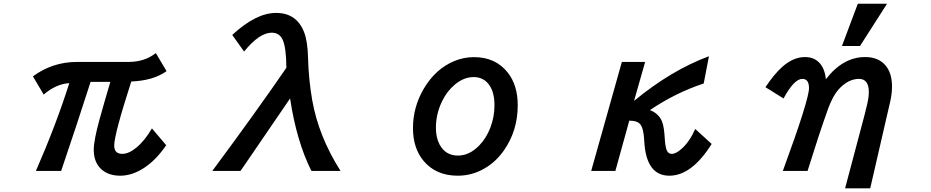

<svg xmlns="http://www.w3.org/2000/svg" viewBox="-20 -900 5040 1039"><path d="M158.2 -486.8Q264.2 -564.9 397 -564.9H675.3Q763.2 -564.9 823.2 -612.8L881.3 -515.1Q810.5 -463.9 690.4 -459Q598.1 -172.9 598.1 -112.3Q598.1 -67.4 642.1 -67.4Q676.8 -67.4 717.8 -101.1Q762.7 -137.7 802.2 -205.1L879.4 -114.3Q826.7 -36.6 763.7 5.9Q696.8 50.8 630.9 50.8Q567.9 50.8 529.8 17.1Q487.3 -20.5 487.3 -89.8Q487.3 -139.6 518.1 -252Q545.4 -350.6 577.1 -457H470.2Q398.9 -234.4 311 24.9H174.3Q283.7 -225.1 355 -450.2Q283.7 -445.8 216.3 -388.2Z M1281.7 24.9H1128.9Q1360.8 -287.6 1529.8 -533.2Q1528.8 -645 1509.3 -685.5Q1491.7 -723.1 1450.2 -723.1Q1383.8 -723.1 1300.8 -621.1L1236.8 -710.9Q1365.2 -830.1 1474.1 -830.1Q1585 -830.1 1625.5 -726.1Q1645 -675.8 1647 -586.4Q1649.9 -472.2 1669.4 -358.9Q1704.1 -161.6 1822.8 24.9H1665Q1584.5 -136.2 1549.8 -367.2Z M2544.9 -590.8Q2662.1 -590.8 2728 -506.8Q2781.7 -438.5 2781.7 -330.1Q2781.7 -193.4 2707.5 -86.9Q2664.1 -24.4 2602.5 11.2Q2535.2 50.8 2457 50.8Q2338.4 50.8 2271 -30.8Q2214.8 -99.1 2214.8 -207Q2214.8 -319.3 2272 -418Q2335.9 -527.3 2439 -569.8Q2489.7 -590.8 2544.9 -590.8ZM2543 -482.9Q2489.3 -482.9 2440.4 -441.4Q2398.4 -406.2 2372.1 -351.6Q2338.9 -283.2 2338.9 -208Q2338.9 -155.8 2358.4 -118.7Q2390.6 -58.1 2458 -58.1Q2521 -58.1 2574.7 -114.3Q2611.8 -153.3 2633.3 -208.5Q2655.8 -267.1 2655.8 -330.6Q2655.8 -397 2629.9 -436.5Q2599.6 -482.9 2543 -482.9Z M3471.2 -564.9 3411.1 -354Q3612.3 -520 3816.4 -595.7L3788.1 -448.2Q3635.3 -397.9 3497.1 -304.2Q3548.8 -284.2 3564.9 -235.8Q3573.7 -210 3577.1 -153.8Q3579.6 -108.9 3587.4 -88.4Q3595.7 -67.4 3615.2 -67.4Q3638.2 -67.4 3669.4 -95.7Q3712.4 -134.3 3742.2 -202.1L3831.1 -121.1Q3723.6 50.8 3602.1 50.8Q3475.6 50.8 3466.3 -138.2Q3462.9 -204.1 3445.8 -226.1Q3429.7 -247.1 3385.3 -247.1L3310.1 24.9H3179.2L3345.2 -564.9Z M4536.1 -650.9 4622.1 -879.9H4780.3L4633.8 -650.9ZM4350.1 24.9H4216.3Q4357.9 -360.8 4357.9 -423.3Q4357.9 -473.1 4321.8 -473.1Q4277.3 -473.1 4220.2 -367.2L4122.1 -428.2Q4146 -463.9 4168.2 -490.7Q4190.4 -517.6 4210.4 -535.6Q4271.5 -591.3 4336.4 -591.3Q4398.4 -591.3 4428.7 -540.5Q4444.8 -514.2 4449.2 -471.2Q4541.5 -591.3 4661.6 -591.3Q4733.4 -591.3 4772 -545.9Q4807.1 -504.4 4807.1 -431.6Q4807.1 -396 4798.3 -354Q4797.4 -350.6 4777.8 -265.9Q4758.3 -181.2 4720.2 -15.6L4695.3 92.3L4689 119.1H4553.2L4560.5 91.3Q4606 -81.5 4634.8 -188.5Q4663.6 -295.4 4672.9 -336.9Q4681.6 -375 4681.6 -401.4Q4681.6 -473.1 4628.4 -473.1Q4568.8 -473.1 4516.6 -414.6Q4486.8 -380.4 4462.4 -314.9Q4437 -244.1 4408.9 -159.2Q4380.9 -74.2 4350.1 24.9Z"/></svg>

Font: BIZ UDGothic
Style: Bold
Weight: 700
Monospace: yes
Designer: TypeBank Co., Ltd.
Foundry: Morisawa Inc.
Version: Version 1.05